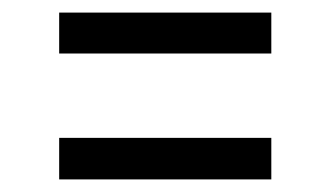

<svg xmlns="http://www.w3.org/2000/svg" viewBox="-20 -375 524 305"><path d="M74 -90V-156H411V-90ZM74 -290V-355H411V-290Z"/></svg>

Font: Aikya SemiBold
Style: Regular
Weight: 600
Designer: Neelakash Kshetrimayum (Latin subset based on Merriweather by Eben Sorkin)
Foundry: Brand New Type
Version: Version 1.00 b005